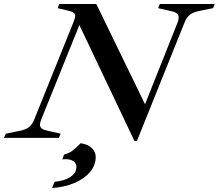

<svg xmlns="http://www.w3.org/2000/svg" viewBox="-77 -693 1099 965"><path d="M322 -567 130 -92Q124 -77 124 -67Q124 -54 133 -47Q142 -40 162 -36L228 -21L219 0H-57L-48 -21L16 -34Q49 -40 66.5 -52.5Q84 -65 95 -92L292 -581Q301 -602 301 -614Q301 -624 291.5 -630Q282 -636 259 -641L213 -652L221 -673H407L652 -169L816 -581Q821 -592 821 -605Q821 -618 812 -625.5Q803 -633 783 -637L718 -652L726 -673H1002L994 -652L930 -639Q897 -633 879.5 -620.5Q862 -608 851 -581L611 16H599ZM197 221Q247 216 277 196Q307 176 307 146Q307 128 292.5 117.5Q278 107 252 107Q241 107 236 108L245 84Q272 76 286.5 65Q301 54 328 27Q362 31 383 50Q404 69 404 96Q404 138 374.5 172.5Q345 207 295 227.5Q245 248 185 252Z"/></svg>

Font: Ibarra Real Nova SemiBold
Style: Italic
Weight: 600
Italic angle: -22°
Designer: Jose Maria Ribagorda & Octavio Pardo
Foundry: Octavio Pardo
Version: Version 1.014